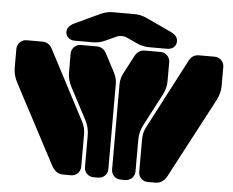

<svg xmlns="http://www.w3.org/2000/svg" viewBox="-58 -959 1250 1029"><g transform="rotate(5 566.5 -445.0)"><path d="M269 -763.2Q269 -793.5 307.1 -812L441.9 -875Q474.6 -890.1 506.8 -890.1H626Q658.2 -890.1 690.9 -875L826.2 -812Q845.7 -802.7 854.7 -791.3Q863.8 -779.8 863.8 -763.2Q863.8 -745.1 850.1 -732.7Q836.4 -720.2 814.9 -720.2H716.8Q683.6 -720.2 651.9 -734.9L600.1 -758.8Q566.4 -775.4 533.2 -758.8L481 -734.9Q449.2 -720.2 416 -720.2H317.9Q296.4 -720.2 282.7 -732.7Q269 -745.1 269 -763.2ZM359.9 0H318.8Q277.8 0 254.9 -43.9L29.8 -470.2Q9.8 -508.3 9.8 -547.9V-648.9Q9.8 -670.4 24.7 -685.3Q39.6 -700.2 61 -700.2H145Q180.7 -700.2 198.2 -667L395 -291Q411.1 -260.7 411.1 -225.1V-50.8Q411.1 -29.3 396.2 -14.6Q381.3 0 359.9 0ZM431.2 -50.8V-220.2Q431.2 -263.7 411.1 -301.8L321.8 -471.2Q301.8 -509.3 301.8 -547.9V-648.9Q301.8 -670.4 316.7 -685.3Q331.5 -700.2 353 -700.2H437Q472.7 -700.2 490.2 -667L541 -569.8Q557.1 -539.6 557.1 -507.8V-50.8Q557.1 -29.3 542.2 -14.6Q527.3 0 505.9 0H481.9Q460.4 0 445.8 -14.6Q431.2 -29.3 431.2 -50.8ZM703.1 -220.2V-50.8Q703.1 -29.3 688.2 -14.6Q673.3 0 651.9 0H627.9Q606.4 0 591.8 -14.6Q577.1 -29.3 577.1 -50.8V-507.8Q577.1 -540.5 592.8 -569.8L644 -667Q661.6 -700.2 696.8 -700.2H780.8Q802.2 -700.2 817.1 -685.3Q832 -670.4 832 -648.9V-547.9Q832 -509.3 812 -471.2L723.1 -301.8Q703.1 -263.7 703.1 -220.2ZM814 0H773.9Q752.4 0 737.8 -14.6Q723.1 -29.3 723.1 -50.8V-225.1Q723.1 -261.7 738.8 -291L935.1 -667Q952.6 -700.2 987.8 -700.2H1071.8Q1093.3 -700.2 1108.2 -685.3Q1123 -670.4 1123 -648.9V-547.9Q1123 -508.3 1103 -470.2L877.9 -43.9Q855 0 814 0Z"/></g></svg>

Font: Nastup Soft
Style: Regular
Weight: 400
Designer: Maksym Kobuzan
Foundry: Zakznak
Version: Version 1.020;hotconv 1.0.109;makeotfexe 2.5.65596